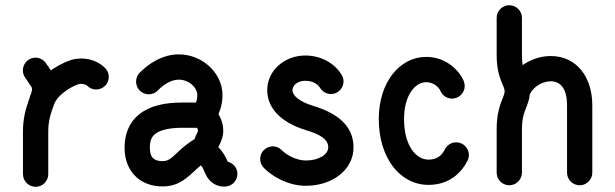

<svg xmlns="http://www.w3.org/2000/svg" viewBox="-20 -716 2377 742"><path d="M75.7 -418.5C85.4 -402.8 94.2 -391.6 100.1 -382.3C103 -377.4 104 -375 104 -374C104 -369.6 103 -363.8 101.1 -357.4L96.2 -344.7L94.7 -338.4L89.4 -323.2C79.6 -295.4 68.8 -258.3 68.8 -208.5V-43C68.8 -16.1 90.8 5.9 117.7 5.9C144.5 5.9 166.5 -16.1 166.5 -43V-208.5C166.5 -243.7 173.3 -268.1 181.2 -291L188 -309.6C188.5 -310.5 188.5 -311 189 -312.5C195.3 -331.5 214.8 -351.6 238.8 -368.2C260.3 -382.3 279.8 -390.6 287.6 -391.6C301.3 -393.6 314 -387.7 316.4 -385.3C325.7 -375.5 337.9 -370.1 351.6 -370.1C378.4 -370.1 400.4 -392.1 400.4 -418.9C400.4 -432.1 395 -443.8 386.7 -452.6C363.3 -477.1 321.3 -495.6 272.9 -488.3C247.6 -484.4 214.4 -469.2 184.1 -449.2L176.8 -443.8L158.7 -470.2C149.9 -483.9 134.8 -493.2 117.2 -493.2C90.3 -493.2 68.4 -471.2 68.4 -444.3C68.4 -434.6 70.8 -426.3 75.7 -418.5Z M461.4 -145.5C461.4 -91.3 481.9 -54.2 506.8 -31.7C529.8 -10.7 564.9 5.4 610.8 4.4C672.4 3.9 706.1 -31.2 741.7 -64.5L755.9 -76.7C757.3 -75.2 758.8 -73.7 760.3 -71.8C762.7 -69.3 767.1 -60.1 774.4 -43C788.6 -11.7 816.9 7.3 852.1 4.9C877.9 2.9 897.5 -18.1 897.5 -43.9C897.5 -69.3 878.9 -86.4 859.9 -91.3C852.1 -108.9 844.7 -123.5 833.5 -136.2L823.7 -147.5L826.2 -152.3C835 -169.9 842.8 -187.5 842.8 -210.9C842.8 -232.4 837.4 -250.5 828.1 -268.1L824.2 -275.4L830.1 -290C835.9 -305.7 842.3 -334.5 838.9 -364.3C830.6 -440.4 758.3 -505.9 670.4 -505.9C606.9 -505.9 551.3 -467.8 519 -434.1C510.7 -425.3 505.9 -413.6 505.9 -400.4C505.9 -373.5 527.8 -351.6 554.7 -351.6C568.8 -351.6 581.1 -356.9 590.3 -366.7C610.8 -388.7 642.1 -408.2 670.4 -408.2C708.5 -408.2 738.8 -380.9 742.2 -353.5C743.2 -342.3 741.2 -330.6 739.3 -325.2L737.3 -319.8H684.6C616.2 -319.8 558.6 -307.1 518.1 -274.4C480.5 -244.6 461.4 -199.7 461.4 -145.5ZM559.1 -145.5C559.1 -172.4 566.4 -188 579.6 -198.2C597.2 -212.9 632.8 -222.2 684.6 -222.2H741.7C744.6 -216.8 745.1 -214.8 745.1 -210.9C745.1 -209 744.6 -207 739.3 -196.3C736.8 -191.4 733.9 -185.1 731.4 -178.2C710.9 -165.5 689 -148.9 675.3 -135.7C645 -107.4 633.3 -93.8 609.9 -93.3C591.3 -92.8 579.6 -97.2 572.3 -104C564.5 -110.8 559.1 -123.5 559.1 -145.5Z M999 -67.9C1027.3 -38.1 1089.4 2 1162.1 2C1263.2 2 1346.2 -58.6 1346.2 -146.5C1346.2 -231 1282.2 -279.8 1186.5 -308.1C1139.2 -323.2 1110.4 -345.2 1110.4 -367.7C1110.4 -387.7 1132.3 -403.8 1159.7 -403.8C1185.1 -403.8 1206.5 -393.6 1217.3 -376C1225.6 -362.3 1241.2 -352.5 1258.8 -352.5C1285.6 -352.5 1307.6 -374.5 1307.6 -401.4C1307.6 -410.6 1305.2 -418.9 1300.3 -426.8C1270 -476.6 1214.4 -501.5 1159.7 -501.5C1080.6 -501.5 1012.7 -444.3 1012.7 -367.7C1012.7 -295.4 1069.8 -242.2 1158.2 -214.4C1217.8 -196.8 1248.5 -177.7 1248.5 -146.5C1248.5 -118.7 1211.9 -95.7 1162.1 -95.7C1123.5 -95.7 1085 -119.1 1069.3 -135.3C1060.1 -145 1047.9 -150.4 1034.2 -150.4C1007.3 -150.4 985.4 -128.4 985.4 -101.6C985.4 -88.4 990.7 -76.7 999 -67.9Z M1699.2 -138.7C1688 -115.7 1669.4 -99.1 1636.2 -99.1C1586.4 -99.1 1541.5 -154.3 1541.5 -256.3C1541.5 -347.7 1584 -398.4 1627 -398.4C1657.7 -398.4 1677.2 -376.5 1681.6 -365.7C1689 -347.7 1706.5 -335 1727.1 -335C1753.9 -335 1775.9 -356.9 1775.9 -383.8C1775.9 -390.1 1774.4 -397 1772.5 -401.9C1756.8 -440.4 1707 -496.1 1627 -496.1C1523.4 -496.1 1443.8 -396.5 1443.8 -256.3C1443.8 -106 1525.4 -1.5 1636.2 -1.5C1719.2 -1.5 1765.6 -52.2 1787.1 -95.7C1790 -101.6 1792 -109.4 1792 -117.2C1792 -144 1770 -166 1743.2 -166C1724.1 -166 1707.5 -155.3 1699.2 -138.7Z M1899.4 -647V-502.4C1899.4 -453.6 1908.7 -424.3 1916.5 -403.8C1926.8 -377.9 1930.2 -373 1930.2 -362.8C1930.2 -353 1926.3 -346.7 1916.5 -320.8C1908.2 -297.9 1899.4 -265.1 1899.4 -217.8V-48.8C1899.4 -22 1921.4 0 1948.2 0C1975.1 0 1997.1 -22 1997.1 -48.8V-217.8C1997.1 -250.5 2002 -269.5 2008.3 -286.6C2017.1 -310.1 2025.4 -327.6 2027.3 -351.1C2039.1 -377.9 2073.7 -401.9 2108.4 -401.9C2148.4 -401.9 2171.4 -370.1 2171.4 -309.1V-48.8C2171.4 -22 2193.4 0 2220.2 0C2247.1 0 2269 -22 2269 -48.8V-309.1C2269 -418.9 2208 -499.5 2108.4 -499.5C2068.4 -499.5 2030.3 -485.8 2000 -464.4C1998 -474.6 1997.1 -486.3 1997.1 -502.4V-647C1997.1 -673.8 1975.1 -695.8 1948.2 -695.8C1921.4 -695.8 1899.4 -673.8 1899.4 -647Z"/></svg>

Font: Velvelyne Book
Style: Bold
Weight: 700
Designer: Manon Van der Borght et Mariel Nils
Foundry: Velvetyne
Version: Version 1.070;Glyphs 3.3.1 (3343)